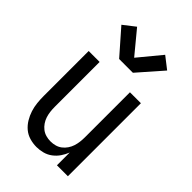

<svg xmlns="http://www.w3.org/2000/svg" viewBox="-233 -869 967 967"><g transform="rotate(45 250.0 -385.5)"><path d="M220 8Q195 8 171 1Q147 -6 128.5 -21.5Q110 -37 97 -58.5Q84 -80 76.5 -103.5Q69 -127 66.5 -151.5Q64 -176 64 -200V-520H142V-200Q142 -183 144 -166.5Q146 -150 151 -134.5Q156 -119 165.5 -105Q175 -91 188 -81Q201 -71 217 -66.5Q233 -62 250 -62Q267 -62 283 -66.5Q299 -71 312 -81Q325 -91 334.5 -105Q344 -119 349 -134.5Q354 -150 356 -166.5Q358 -183 358 -200V-520H436V0H358V-91Q350 -70 337 -51Q324 -32 305.5 -18Q287 -4 264.5 2Q242 8 220 8ZM201 -600 87 -730 150 -779 250 -658 350 -779 413 -730 299 -600Z"/></g></svg>

Font: Iosevka www.saffi
Style: Regular
Weight: 400
Monospace: yes
Designer: Belleve Invis
Foundry: Belleve Invis
Version: Version 22.0.2; ttfautohint (v1.8.3)